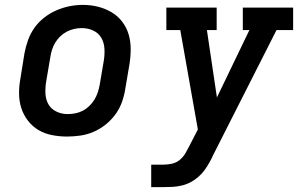

<svg xmlns="http://www.w3.org/2000/svg" viewBox="-20 -551 1240 786"><path d="M254 8Q223 8 192.5 2Q162 -4 137 -19Q112 -34 94 -57.5Q76 -81 67 -109.5Q58 -138 58 -169.5Q58 -201 64 -232L80 -332Q85 -359 94.5 -386Q104 -413 120.5 -436.5Q137 -460 160.5 -478.5Q184 -497 210.5 -508.5Q237 -520 264.5 -525.5Q292 -531 320 -531Q351 -531 381 -523.5Q411 -516 436.5 -501Q462 -486 480 -462.5Q498 -439 506.5 -410.5Q515 -382 515 -350.5Q515 -319 510 -288L493 -188Q489 -161 479.5 -134Q470 -107 453 -83.5Q436 -60 413 -41.5Q390 -23 363.5 -11.5Q337 0 309 4Q281 8 254 8ZM256 -84Q272 -84 288 -87Q304 -90 318.5 -97.5Q333 -105 345.5 -117Q358 -129 366.5 -143Q375 -157 380 -172Q385 -187 388 -203L405 -303Q409 -328 407.5 -352.5Q406 -377 394.5 -396.5Q383 -416 361.5 -426Q340 -436 315 -436Q299 -436 283.5 -432.5Q268 -429 253.5 -421.5Q239 -414 227 -402.5Q215 -391 206.5 -377Q198 -363 193 -347.5Q188 -332 186 -317L169 -217Q165 -193 166 -168.5Q167 -144 178 -124.5Q189 -105 210.5 -94.5Q232 -84 256 -84Q256 -84 256 -84Q256 -84 256 -84ZM599 215V123H650Q667 123 684.5 119Q702 115 716 103.5Q730 92 739 76.5Q748 61 756 45Q756 45 756.5 44.5Q757 44 757 44V43L790 -21L718 -428H661V-520H867V-428H827L868 -152L1001 -428H974V-520H1180V-428H1112L852 85Q849 92 846 98Q843 104 839 111Q830 128 818.5 144Q807 160 792 173Q777 186 760 195Q743 204 724 208.5Q705 213 687 214Q669 215 650 215Z"/></svg>

Font: Iosevka Etoile SmBdObl
Style: Regular
Weight: 600
Italic angle: -9°
Designer: Belleve Invis
Foundry: Belleve Invis
Version: Version 15.5.2; ttfautohint (v1.8.4)